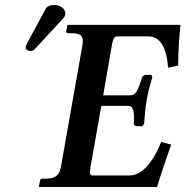

<svg xmlns="http://www.w3.org/2000/svg" viewBox="-20 -745 739 765"><path d="M137.2 0 134.8 -2 139.2 -23.9Q140.1 -32.7 147.9 -33.2H161.1Q189.9 -33.2 203.4 -43.2Q216.8 -53.2 222.2 -77.1L309.1 -568.8Q310.1 -575.7 310.1 -581.5Q310.1 -598.6 299.3 -605.7Q288.6 -612.8 264.2 -612.8H250Q242.2 -612.8 244.1 -621.1L248 -644L251 -646H699.2Q690.4 -570.8 689.9 -483.9L649.9 -475.1Q640.1 -600.1 570.8 -600.1H445.8Q432.6 -600.1 426.8 -570.8L391.1 -365.2H499Q515.1 -365.2 524.7 -381.6Q534.2 -397.9 545.9 -436Q545.9 -439 551 -442.9Q556.2 -446.8 563 -446.8H583L586.9 -437Q570.8 -383.8 564 -344.2Q557.1 -302.2 554.2 -251L546.9 -242.2H526.9Q520 -242.2 516.1 -245.6Q512.2 -249 513.2 -252Q514.2 -270.5 513.7 -280.3Q513.7 -322.8 492.2 -323.2H383.8L339.8 -75.2Q338.4 -65.9 338.4 -59.1Q338.4 -46.4 348.1 -45.9H495.1Q533.2 -45.9 566.2 -83Q599.1 -120.1 622.1 -179.2L662.1 -168.9Q627.9 -73.7 606 0ZM199.2 -725.1Q214.4 -725.1 227.3 -715.1Q240.2 -705.1 240.2 -691.9V-688Q238.3 -678.2 231 -670.9L118.2 -548.8Q112.3 -542 100.1 -542Q94.2 -542 88.1 -545.9Q82 -549.8 82 -555.2Q82 -561 85 -566.9L162.1 -710Q170.4 -725.1 199.2 -725.1Z"/></svg>

Font: Linux Libertine O
Style: Semibold Italic
Weight: 600
Italic angle: -11.5°
Designer: Philipp H. Poll
Foundry: Philipp H. Poll
Version: Version 5.1.2